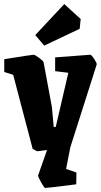

<svg xmlns="http://www.w3.org/2000/svg" viewBox="-20 -742 498 947"><path d="M168 123 212 -2 164 4Q161 4 141 -8L45 -373L1 -387V-450Q137 -472 146 -472Q152 -472 172.5 -457Q193 -442 195 -435L236 -214L245 -116H255L317 -383L252 -391V-459Q416 -472 425 -472Q431 -472 444.5 -451.5Q458 -431 457 -424L327 -16L306 91L357 109L356 167Q218 185 203 185Q198 185 182.5 157Q167 129 168 123ZM198 -517 154 -569 297 -722 378 -648 373 -600Z"/></svg>

Font: Grenze ExtraBold
Style: Regular
Weight: 800
Designer: Renata Polastri
Foundry: Omnibus-Type
Version: Version 1.002; ttfautohint (v1.8)